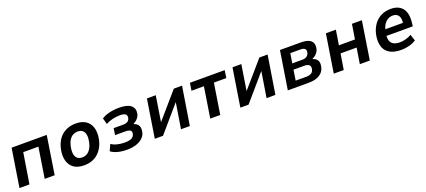

<svg xmlns="http://www.w3.org/2000/svg" viewBox="46 -1435 5250 2368"><g transform="rotate(-20 2671.5 -250.5)"><path d="M42 0 121 -501H582L504 0H373L436 -400H237L173 0Z M889 10Q808 10 757 -25Q706 -60 687.5 -124.5Q669 -189 686 -275Q699 -334 724 -378Q749 -422 785 -451.5Q821 -481 866 -496Q911 -511 965 -511Q1046 -511 1097 -476Q1148 -441 1166.5 -377.5Q1185 -314 1168 -227Q1155 -168 1129.5 -124Q1104 -80 1068.5 -50Q1033 -20 988 -5Q943 10 889 10ZM899 -90Q935 -90 962.5 -106Q990 -122 1011 -154.5Q1032 -187 1043 -239Q1060 -323 1036.5 -366.5Q1013 -410 954 -410Q921 -410 892 -395Q863 -380 842.5 -347.5Q822 -315 811 -264Q794 -179 817.5 -134.5Q841 -90 899 -90Z M1451 10Q1382 10 1327 -5.5Q1272 -21 1243 -46L1281 -129Q1311 -106 1357.5 -94.5Q1404 -83 1455 -83Q1514 -83 1545.5 -99.5Q1577 -116 1584 -149Q1591 -183 1571.5 -196.5Q1552 -210 1508 -210H1373L1386 -297H1515Q1548 -297 1570 -311Q1592 -325 1598 -354Q1605 -386 1584.5 -403Q1564 -420 1513 -420Q1462 -420 1413 -408Q1364 -396 1325 -374L1303 -455Q1344 -482 1404.5 -496.5Q1465 -511 1534 -511Q1642 -511 1688.5 -471.5Q1735 -432 1721 -362Q1717 -343 1705.5 -324.5Q1694 -306 1677 -290.5Q1660 -275 1637 -264L1636 -259Q1680 -245 1696 -213Q1712 -181 1701 -129Q1693 -89 1660 -57Q1627 -25 1574.5 -7.5Q1522 10 1451 10Z M1818 0 1897 -501H2013L1958 -152H1948L2250 -501H2358L2278 0H2162L2218 -350H2227L1926 0Z M2546 0 2609 -402H2446L2461 -501H2918L2903 -402H2740L2677 0Z M2941 0 3020 -501H3136L3081 -152H3071L3373 -501H3481L3401 0H3285L3341 -350H3350L3049 0Z M3564 0 3643 -501H3913Q3979 -501 4017 -484.5Q4055 -468 4068 -436.5Q4081 -405 4071 -361Q4067 -340 4055 -321.5Q4043 -303 4025.5 -288Q4008 -273 3983 -262V-259Q4027 -245 4044.5 -214Q4062 -183 4050 -130Q4037 -68 3982.5 -34Q3928 0 3842 0ZM3696 -80H3838Q3875 -80 3900.5 -94.5Q3926 -109 3933 -142Q3941 -181 3921.5 -198.5Q3902 -216 3860 -216H3717ZM3729 -294H3860Q3898 -294 3920.5 -310Q3943 -326 3950 -357Q3957 -391 3939 -406Q3921 -421 3881 -421H3750Z M4167 0 4246 -501H4377L4346 -307H4557L4588 -501H4718L4640 0H4509L4542 -206H4331L4298 0Z M5054 10Q4958 10 4901 -24Q4844 -58 4824.5 -122Q4805 -186 4822 -274Q4839 -349 4876.5 -401.5Q4914 -454 4970.5 -482.5Q5027 -511 5100 -511Q5167 -511 5213 -482.5Q5259 -454 5278.5 -397Q5298 -340 5287 -254L5282 -215H4917L4930 -297H5199L5180 -275Q5189 -329 5181 -361Q5173 -393 5150.5 -409Q5128 -425 5094 -425Q5059 -425 5028 -407Q4997 -389 4976 -354.5Q4955 -320 4945 -268L4941 -244Q4932 -189 4942.5 -154Q4953 -119 4985 -101.5Q5017 -84 5067 -84Q5103 -84 5143.5 -94.5Q5184 -105 5220 -126L5247 -43Q5202 -14 5150.5 -2Q5099 10 5054 10Z"/></g></svg>

Font: Nunito Sans 7pt SemiCondensed
Style: Bold Italic
Weight: 700
Width: 4
Italic angle: -9°
Designer: Vernon Adams
Foundry: Vernon Adams
Version: Version 3.101;gftools[0.9.27]